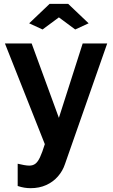

<svg xmlns="http://www.w3.org/2000/svg" viewBox="-20 -750 590 999"><path d="M72 101.9Q89.5 106 105.4 108.9Q121.4 111.7 132.4 111.7Q150.7 111.7 163.6 102.3Q176.5 92.9 188.1 68.4Q199.6 43.9 213.2 0L5.7 -523.8H144.7L286.4 -136.8L410.2 -523.8H537.8L318.1 103.6Q306.4 139.3 281.4 167.9Q256.5 196.5 220.5 212.8Q184.5 229.1 139.3 229.1Q123 229.1 106.8 226.5Q90.5 223.9 72 217.7ZM131.8 -628.7 238.2 -730H334.6L441.1 -628.7L371.4 -596.6L286.4 -659.6L201.4 -596.6Z"/></svg>

Font: Raleway Thin
Style: Regular
Weight: 100
Designer: Matt McInerney, Pablo Impallari, Rodrigo Fuenzalida
Foundry: Matt McInerney, Pablo Impallari, Rodrigo Fuenzalida
Version: Version 4.026